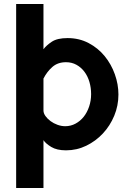

<svg xmlns="http://www.w3.org/2000/svg" viewBox="-20 -730 641 963"><path d="M574 -256Q574 -200 553 -149.5Q532 -99 496 -60.5Q460 -22 412.5 1Q365 24 311 24Q265 24 237 7Q209 -10 198 -27V213H61V-710H198V-483Q212 -502 239.5 -520.5Q267 -539 319 -539Q377 -539 424.5 -514Q472 -489 505 -448.5Q538 -408 556 -357.5Q574 -307 574 -256ZM437 -258Q437 -290 428.5 -319Q420 -348 403.5 -370Q387 -392 363.5 -405Q340 -418 311 -418Q270 -418 243 -394.5Q216 -371 198 -336V-176Q198 -162 208 -148Q218 -134 233.5 -122.5Q249 -111 268.5 -104Q288 -97 307 -97Q335 -97 359 -110Q383 -123 400 -144.5Q417 -166 427 -195.5Q437 -225 437 -258Z"/></svg>

Font: IngvarSans
Style: Bold
Weight: 700
Version: Version 3.000